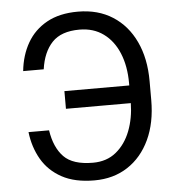

<svg xmlns="http://www.w3.org/2000/svg" viewBox="-53 -786 776 846"><g transform="rotate(-5 335.0 -363.5)"><path d="M59.7 -227.3H150.6Q162.3 -150.6 202.4 -109.4Q242.5 -68.2 331 -68.2Q392.4 -68.2 433.9 -102.3Q475.5 -136.4 497.2 -192.5Q518.8 -248.6 519.9 -315.3H233V-393.5H519.9V-403.4Q519.9 -478.7 496.3 -536Q472.7 -593.4 428.4 -625.5Q384.2 -657.7 322.4 -657.7Q241.5 -657.7 201.3 -615.2Q161.2 -572.8 150.6 -497.2H59.7Q66.8 -566.8 97.8 -620.9Q128.9 -675.1 184.8 -706.1Q240.8 -737.2 322.4 -737.2Q411.2 -737.2 475.9 -695.8Q540.5 -654.5 575.6 -579.7Q610.8 -505 610.8 -404.8V-321Q610.8 -220.9 576 -146.5Q541.2 -72.1 478.3 -31.1Q415.5 9.9 331 9.9Q244.3 9.9 187 -21.5Q129.6 -52.9 98.5 -106.7Q67.5 -160.5 59.7 -227.3Z"/></g></svg>

Font: Inter Zeller
Style: Regular
Weight: 400
Designer: Rasmus Andersson; Joe Bland
Foundry: zeller
Version: Version 3.015;git-dec3a8cb1